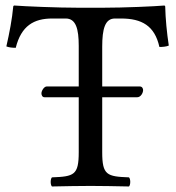

<svg xmlns="http://www.w3.org/2000/svg" viewBox="-20 -673 637 695"><path d="M350 -122V-321H477C489 -321 498 -336 498 -347C498 -352 495 -360 486 -360H350V-504C350 -568 360 -606 396 -606H418C493 -606 540 -580 557 -503C568 -503 582 -504 591 -508C584 -554 579 -605 578 -650C578 -651 576 -653 575 -653C541 -650 430 -645 351 -645H265C188 -645 70 -650 32 -653C30 -653 28 -651 28 -650C24 -605 14 -553 3 -505C13 -501 25 -500 37 -500C57 -580 103 -606 169 -606H218C255 -606 265 -568 265 -507V-360H149C140 -360 130 -345 130 -335C130 -329 133 -321 141 -321H265V-122C265 -39 248 -34 168 -31C162 -25 162 -4 168 2C217 1 267.9 0 308 0C346.4 0 397 1 447 2C453 -4 453 -25 447 -31C367 -34 350 -39 350 -122Z"/></svg>

Font: Libertinus Math
Style: Regular
Weight: 400
Designer: Philipp H. Poll
Foundry: Khaled Hosny
Version: Version 6.2